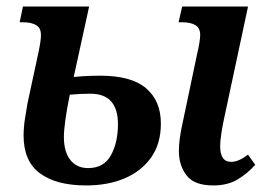

<svg xmlns="http://www.w3.org/2000/svg" viewBox="-20 -556 816 586"><path d="M631 10Q573 10 549.5 -20.5Q526 -51 526 -95Q526 -132 538 -184L582 -393Q586 -409 588.5 -425Q591 -441 591 -449Q591 -471 576 -479.5Q561 -488 537 -488H525L536 -536H737L666 -204Q660 -177 656 -152Q652 -127 652 -108Q652 -87 660 -74.5Q668 -62 686 -62Q708 -62 737 -84L759 -53Q736 -27 705.5 -8.5Q675 10 631 10ZM243 10Q152 10 102 -27Q52 -64 52 -142Q52 -166 56 -192.5Q60 -219 64 -241L98 -399Q105 -433 105 -449Q105 -471 90 -479.5Q75 -488 51 -488H40L50 -536H252L205 -321Q236 -324 255.5 -324.5Q275 -325 286 -325Q381 -325 426 -286.5Q471 -248 471 -179Q471 -117 441 -75Q411 -33 360 -11.5Q309 10 243 10ZM249 -43Q297 -43 318.5 -82Q340 -121 340 -177Q340 -270 256 -270Q226 -270 193 -267Q184 -223 179.5 -190Q175 -157 175 -138Q175 -93 194.5 -68Q214 -43 249 -43Z"/></svg>

Font: Noto Serif SemiCondensed SemiBold
Style: Italic
Weight: 600
Width: 4
Italic angle: -12°
Designer: Monotype Design Team
Foundry: Monotype Imaging Inc.
Version: Version 2.014; ttfautohint (v1.8.4.7-5d5b)